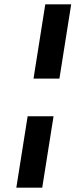

<svg xmlns="http://www.w3.org/2000/svg" viewBox="-20 -790 347 882"><path d="M188 -770H307L253 -429H134ZM107 -256H226L174 72H55Z"/></svg>

Font: Exo
Style: Bold Italic
Weight: 700
Italic angle: -9°
Designer: Natanael Gama
Foundry: Natanael Gama
Version: Version 1.500; ttfautohint (v1.6)